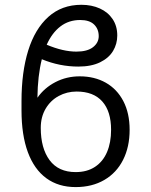

<svg xmlns="http://www.w3.org/2000/svg" viewBox="-20 -759 619 789"><path d="M512.7 -225.6Q512.7 -155.3 485.8 -102.1Q459 -48.8 408.7 -19.5Q358.4 9.8 291 9.8Q220.2 9.8 170.4 -26.6Q120.6 -63 94.5 -133.5Q68.4 -204.1 68.4 -305.7V-343.8Q68.4 -462.4 95.9 -551.3Q123.5 -640.1 178.7 -689.7Q233.9 -739.3 314.5 -739.3Q356.9 -739.3 390.4 -724.1Q423.8 -709 442.9 -680.4Q461.9 -651.9 461.9 -613.3Q461.9 -578.6 444.6 -549.6Q427.2 -520.5 391.1 -502.9Q355 -485.4 301.8 -485.4Q225.1 -485.4 151.9 -515.6Q134.8 -447.3 133.8 -357.4Q162.1 -397.9 207.8 -421.6Q253.4 -445.3 307.6 -445.3Q368.2 -445.3 414.6 -419.2Q460.9 -393.1 486.8 -343.5Q512.7 -293.9 512.7 -225.6ZM147.5 -233.4Q147.5 -149.9 183.8 -100.8Q220.2 -51.8 291 -51.8Q337.9 -51.8 370.6 -73.5Q403.3 -95.2 419.9 -134.3Q436.5 -173.3 436.5 -225.6Q436.5 -301.3 400.4 -342Q364.3 -382.8 294.9 -382.8Q254.9 -382.8 221.2 -364.5Q187.5 -346.2 167.5 -312.3Q147.5 -278.3 147.5 -233.4ZM293.9 -546.9Q338.9 -546.9 362.3 -565.2Q385.7 -583.5 385.7 -610.4Q385.7 -639.6 366.7 -658.2Q347.7 -676.8 309.6 -676.8Q262.7 -676.8 228.3 -650.4Q193.8 -624 171.9 -575.2Q239.3 -546.9 293.9 -546.9Z"/></svg>

Font: Pretendard Light
Style: Regular
Weight: 300
Designer: Base glyphs from Inter by Rasmus Andersson; Hangeul glyphs from Noto Sans CJK(Source Han Sans) by Jang Soo-young and Kan
Foundry: Kil Hyung-jin
Version: Version 1.309